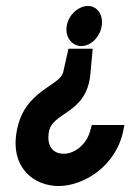

<svg xmlns="http://www.w3.org/2000/svg" viewBox="-20 -611 436 642"><path d="M35 -167C16 -47 96 11 176 11C259 11 370 -55 393 -178L396 -193H287L283 -179C271 -125 225 -94 188 -97C160 -99 136 -119 143 -167C152 -238 268 -227 282 -361L290 -448H209L192 -373C184 -321 58 -313 35 -167ZM203 -524C197 -486 221 -457 252 -457C283 -457 314 -486 320 -524C326 -562 305 -591 274 -591C243 -591 209 -562 203 -524Z"/></svg>

Font: Charger Sport
Style: BlkNrwObl
Weight: 900
Designer: Jasper
Foundry: Cannot Into Space Fonts
Version: Version 1.1